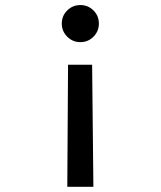

<svg xmlns="http://www.w3.org/2000/svg" viewBox="-20 -547 626 748"><path d="M242.2 180.7 245.1 -294.9H338.9L343.8 180.7ZM293 -527.3Q323.2 -527.3 344.2 -506.3Q365.2 -485.4 365.2 -455.1Q365.2 -425.3 344.2 -404.1Q323.2 -382.8 293 -382.8Q263.2 -382.8 241.9 -404.1Q220.7 -425.3 220.7 -455.1Q220.7 -485.4 241.9 -506.3Q263.2 -527.3 293 -527.3Z"/></svg>

Font: Cascadia Mono PL
Style: Regular
Weight: 400
Monospace: yes
Designer: Aaron Bell
Foundry: Saja Typeworks
Version: Version 2102.003